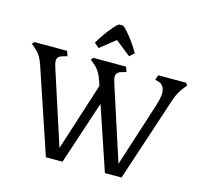

<svg xmlns="http://www.w3.org/2000/svg" viewBox="-132 -1125 1352 1273"><g transform="rotate(15 543.5 -488.0)"><path d="M290 0 95 -580Q84 -613 71.5 -634Q59 -655 43 -670.5Q27 -686 5 -702L18 -718H243L255 -684L232 -678Q209 -672 198 -662.5Q187 -653 187 -634Q187 -624 190 -612.5Q193 -601 198 -585L361 -83L510 -548L500 -580Q489 -613 476.5 -634Q464 -655 448 -670.5Q432 -686 410 -702L423 -718H648L660 -684L637 -678Q614 -672 603 -662.5Q592 -653 592 -634Q592 -624 595 -612.5Q598 -601 603 -585L766 -83L906 -518Q915 -547 920 -570Q925 -593 925 -611Q923 -666 880 -678L857 -684L869 -718H1059L1072 -702L1057 -684Q1038 -661 1024.5 -636.5Q1011 -612 1002 -584L809 0H695L548 -436L404 0ZM440 -790 407 -818Q429 -856 453 -889Q477 -922 497.5 -945.5Q518 -969 531 -976H558Q569 -970 589.5 -947Q610 -924 634.5 -890.5Q659 -857 681 -818L649 -790L544 -873Z"/></g></svg>

Font: Gabriela
Style: Regular
Weight: 400
Designer: Eduardo Rodriguez Tunni
Foundry: Eduardo Rodriguez Tunni
Version: Version 2.001;gftools[0.9.26]